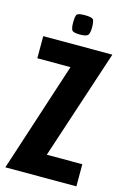

<svg xmlns="http://www.w3.org/2000/svg" viewBox="-119 -817 575 872"><g transform="rotate(15 168.5 -380.5)"><path d="M-2 0 166 -516H10V-620H335L165 -104H332V0ZM168 -670Q136 -670 130.5 -680.5Q125 -691 125 -715Q125 -743 130.5 -752Q136 -761 168 -761Q202 -761 208 -752Q214 -743 214 -715Q214 -691 207.5 -680.5Q201 -670 168 -670Z"/></g></svg>

Font: Smooch Sans ExtraBold
Style: Regular
Weight: 800
Designer: Robert E. Leuschke
Foundry: Robert E. Leuschke
Version: Version 1.010